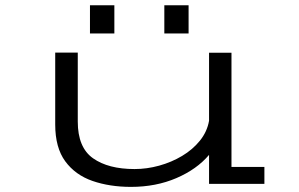

<svg xmlns="http://www.w3.org/2000/svg" viewBox="-20 -701 1140 732"><path d="M479.5 11.5Q398 11.5 332.5 -11.2Q267 -34 228.8 -86Q190.5 -138 190.5 -226.5V-500.5H276.5V-237.5Q276.5 -138.5 334.8 -97.5Q393 -56.5 493 -56.5Q540 -56.5 587 -69.5Q634 -82.5 674.2 -106.5Q714.5 -130.5 742 -164.5Q769.5 -198.5 777 -240.5V-500H862.5V-64.5H988V0H777V-110.5Q730.5 -55.5 652.5 -22Q574.5 11.5 479.5 11.5ZM323 -681H416V-573.5H323ZM606.5 -681H699V-573.5H606.5Z"/></svg>

Font: Trispace Expanded Light
Style: Regular
Weight: 300
Width: 7
Designer: Tyler Finck
Foundry: Etcetera Type Company
Version: Version 1.210; ttfautohint (v1.8.3)